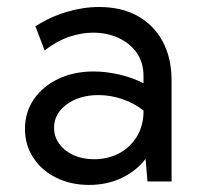

<svg xmlns="http://www.w3.org/2000/svg" viewBox="-20 -518 576 548"><path d="M469.7 0H400.9L395.5 -64.5Q368.7 -29.8 327.1 -10Q285.6 9.8 234.4 9.8Q181.6 9.8 140.1 -11Q98.6 -31.7 75 -67.9Q51.3 -104 51.3 -149.9Q51.3 -198.2 76.9 -235.1Q102.5 -272 146.7 -293Q190.9 -314 247.1 -314Q283.7 -314 321.8 -304.9Q359.9 -295.9 389.6 -280.3V-300.8Q389.6 -339.8 370.1 -367.4Q350.6 -395 317.9 -409.9Q285.2 -424.8 245.6 -424.8Q211.4 -424.8 175.8 -412.4Q140.1 -399.9 107.4 -374L81.1 -442.9Q123.5 -470.2 170.4 -484.1Q217.3 -498 263.2 -498Q326.7 -498 372.8 -472.4Q418.9 -446.8 444.3 -399.7Q469.7 -352.5 469.7 -288.1ZM248.5 -63.5Q286.1 -63.5 317.4 -79.1Q348.6 -94.7 368.2 -124.3Q387.7 -153.8 389.6 -194.3V-202.6Q362.8 -223.6 329.3 -235.1Q295.9 -246.6 261.2 -246.6Q207 -246.6 170.7 -220.2Q134.3 -193.8 134.3 -153.3Q134.3 -127.9 149.2 -107.4Q164.1 -86.9 189.9 -75.2Q215.8 -63.5 248.5 -63.5Z"/></svg>

Font: Kumbh Sans
Style: Regular
Weight: 400
Version: Version 1.005